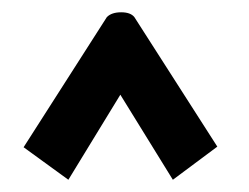

<svg xmlns="http://www.w3.org/2000/svg" viewBox="-20 -712 408 314"><path d="M335.4 -472.2 262.7 -418 176.8 -557.1 91.8 -418 18.6 -471.2 154.8 -684.1Q162.6 -691.9 178.2 -691.9Q193.4 -691.9 199.7 -684.1Z"/></svg>

Font: Koulen
Style: Regular
Weight: 400
Designer: Danh Hong
Version: Version 8.000; ttfautohint (v1.8.3)